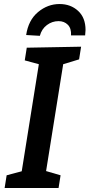

<svg xmlns="http://www.w3.org/2000/svg" viewBox="-20 -934 445 954"><path d="M383 -702 373 -639 294 -615 209 -84 281 -63 271 0H3L13 -63L88 -83L173 -615L103 -634L113 -697ZM405 -785Q405 -776 403 -758H333Q335 -793 317 -811Q299 -829 271 -829Q239 -829 213 -809.5Q187 -790 178 -756L110 -760Q121 -834 169 -874Q217 -914 276 -914Q331 -914 368 -880Q405 -846 405 -785Z"/></svg>

Font: Bitter Pro SemiBold
Style: Italic
Weight: 600
Italic angle: -9°
Designer: Sol Matas, and Bitter project Authors
Foundry: Sol Matas
Version: Version 1.010